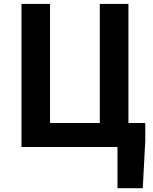

<svg xmlns="http://www.w3.org/2000/svg" viewBox="-20 -761 791 994"><path d="M588.3 213.2V0H91.3V-740.8H239V-124.3H496.7V-740.8H644.9V-124.3H732.1V-32.5L719.1 213.2Z"/></svg>

Font: Noto Sans JP
Style: Regular
Weight: 100
Designer: Ryoko NISHIZUKA 西塚涼子 (kana, bopomofo & ideographs); Paul D. Hunt (Latin, Greek & Cyrillic); Sandoll Communications 산돌커뮤니
Foundry: Adobe
Version: Version 2.004;hotconv 1.0.118;makeotfexe 2.5.65603